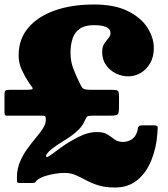

<svg xmlns="http://www.w3.org/2000/svg" viewBox="-20 -795 748 855"><path d="M55.5 -7.5Q55.5 0.5 55.5 10.2Q55.5 20 65.5 20H121.5Q136.5 20 138.2 15.2Q140 10.5 149.5 4Q163 -5.5 184.2 -12Q205.5 -18.5 228 -21.8Q250.5 -25 267 -25Q294.5 -25 317 -15.2Q339.5 -5.5 363.2 7.5Q387 20.5 417.5 30.2Q448 40 492 40Q551.5 40 591.8 6.8Q632 -26.5 654.2 -81.8Q676.5 -137 681 -202.5Q682 -219 682.2 -228Q682.5 -237 663.5 -237H617.5Q602.5 -237 598.2 -233Q594 -229 593.5 -221.5Q593 -214 589 -203.5Q581 -182.5 564 -172.8Q547 -163 528 -163Q505 -163 490.5 -174Q476 -185 459 -196Q442 -207 412 -207Q380 -207 349.2 -194Q318.5 -181 284 -160Q266 -149 244.5 -132.8Q223 -116.5 206.5 -105Q190 -93.5 186 -96.5Q182 -100 190.2 -111.5Q198.5 -123 215.5 -135.5Q235.5 -150.5 256.5 -163.2Q277.5 -176 297 -189.8Q316.5 -203.5 332.2 -219.8Q348 -236 357.5 -257.5Q364.5 -273.5 369.2 -276.8Q374 -280 397.5 -280H471.5Q498.5 -280 504.2 -285.8Q510 -291.5 510 -317.5V-364.5Q510 -385.5 505 -390.2Q500 -395 478.5 -395H384.5Q364.5 -395 356 -398Q347.5 -401 343.5 -408.2Q339.5 -415.5 333 -428.5Q318.5 -458 306.2 -490Q294 -522 294 -560Q294 -597 303.8 -624.8Q313.5 -652.5 336.5 -667.8Q359.5 -683 399 -683Q421 -683 437.5 -679.5Q454 -676 463 -668.2Q472 -660.5 472 -647Q472 -635.5 462.8 -625Q453.5 -614.5 444.2 -600.2Q435 -586 435 -563Q435 -529.5 452.2 -505.2Q469.5 -481 496 -468Q522.5 -455 551 -455Q580.5 -455 606.5 -470.2Q632.5 -485.5 648.8 -513.8Q665 -542 665 -581Q665 -627 636.5 -671.8Q608 -716.5 549 -745.8Q490 -775 399 -775Q298.5 -775 223 -748Q147.5 -721 105.2 -670.5Q63 -620 63 -550Q63 -513.5 77 -483.5Q91 -453.5 109.5 -425.5Q117.5 -414 122.8 -407.2Q128 -400.5 123.2 -397.8Q118.5 -395 95.5 -395H23.5Q9.5 -395 4.8 -391.8Q0 -388.5 0 -373.5V-295.5Q0 -280 7.8 -280Q15.5 -280 29.5 -280H160.5Q175.5 -280 179.8 -278.2Q184 -276.5 184 -261Q184 -243 171.2 -223.2Q158.5 -203.5 139.5 -181Q120.5 -158.5 101.5 -132.2Q82.5 -106 69.2 -75Q56 -44 55.5 -7.5Z"/></svg>

Font: Besley Black
Style: Regular
Weight: 900
Designer: Owen Earl
Foundry: indestructible type*
Version: Version 2.001